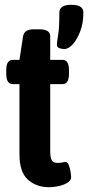

<svg xmlns="http://www.w3.org/2000/svg" viewBox="-20 -772 367 799"><path d="M184 7Q131 7 96 -24.5Q61 -56 61 -130V-422H33Q6 -422 6 -465V-480Q6 -523 33 -523H61L76 -621Q81 -650 120 -650H144Q189 -650 189 -621V-523H240Q267 -523 267 -480V-465Q267 -422 240 -422H189V-143Q189 -116 195.5 -105Q202 -94 219 -94Q233 -94 239.5 -96Q246 -98 253 -98Q261 -98 266 -85.5Q271 -73 273.5 -58Q276 -43 276 -35Q276 -22 262 -12.5Q248 -3 226.5 2Q205 7 184 7ZM248 -568Q237 -568 227 -571.5Q217 -575 217 -586Q217 -599 222 -627Q227 -655 227 -720Q227 -752 277 -752Q327 -752 327 -720Q327 -676 314 -642Q301 -608 283 -588Q265 -568 248 -568Z"/></svg>

Font: Asap Condensed SemiBold
Style: Regular
Weight: 600
Width: 3
Designer: Pablo Cosgaya
Foundry: Omnibus-Type
Version: Version 3.001; ttfautohint (v1.8.4.7-5d5b)